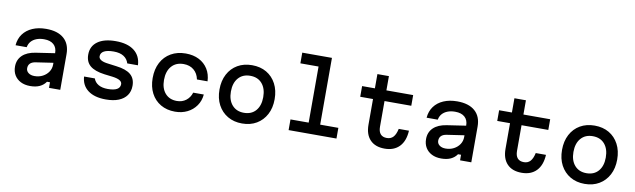

<svg xmlns="http://www.w3.org/2000/svg" viewBox="-47 -1451 6844 2070"><g transform="rotate(10 3375.0 -415.5)"><path d="M521 -381V-276L320 -246Q280 -240 260.5 -220Q241 -200 241 -168Q241 -137 266.5 -117.5Q292 -98 333 -98Q383 -98 423 -119Q463 -140 486.5 -175.5Q510 -211 510 -255V-380Q510 -441 473 -474Q436 -507 368 -507Q321 -507 285 -493Q249 -479 226.5 -453.5Q204 -428 197 -390H75Q81 -462 119 -513.5Q157 -565 221.5 -593Q286 -621 371 -621Q497 -621 565 -561.5Q633 -502 633 -391V0H510V-61H477Q452 -24 409.5 -4Q367 16 305 16Q245 16 201 -6.5Q157 -29 133 -69Q109 -109 109 -163Q109 -238 159 -286Q209 -334 302 -348Z M979 -186Q993 -144 1033 -121Q1073 -98 1135 -98Q1202 -98 1235.5 -117Q1269 -136 1269 -174Q1269 -199 1243 -214.5Q1217 -230 1164 -237L1073 -248Q966 -262 915 -305Q864 -348 864 -427Q864 -519 934.5 -570Q1005 -621 1132 -621Q1262 -621 1334.5 -565Q1407 -509 1412 -406H1295Q1281 -454 1239.5 -480.5Q1198 -507 1130 -507Q1060 -507 1024 -487.5Q988 -468 988 -430Q988 -406 1014 -390Q1040 -374 1093 -368L1184 -356Q1292 -343 1342.5 -300Q1393 -257 1393 -178Q1393 -116 1362 -72.5Q1331 -29 1273.5 -6Q1216 17 1134 17Q1009 17 938 -36.5Q867 -90 861 -186Z M1891 17Q1801 17 1733.5 -22.5Q1666 -62 1629 -133Q1592 -204 1592 -299Q1592 -396 1630 -468.5Q1668 -541 1737.5 -581Q1807 -621 1899 -621Q1982 -621 2044 -589.5Q2106 -558 2142 -500.5Q2178 -443 2181 -366H2065Q2052 -431 2007.5 -468Q1963 -505 1896 -505Q1812 -505 1764 -450Q1716 -395 1716 -299Q1716 -207 1763 -153.5Q1810 -100 1891 -100Q1949 -100 1991 -132Q2033 -164 2050 -219H2166Q2160 -149 2122.5 -95.5Q2085 -42 2025.5 -12.5Q1966 17 1891 17Z M2625 17Q2535 17 2467 -23Q2399 -63 2361 -134.5Q2323 -206 2323 -302Q2323 -398 2361 -470Q2399 -542 2467 -581.5Q2535 -621 2625 -621Q2716 -621 2783.5 -581.5Q2851 -542 2889 -470Q2927 -398 2927 -302Q2927 -206 2889 -134.5Q2851 -63 2783.5 -23Q2716 17 2625 17ZM2625 -100Q2708 -100 2755 -154.5Q2802 -209 2802 -302Q2802 -396 2755 -450.5Q2708 -505 2625 -505Q2543 -505 2495.5 -450.5Q2448 -396 2448 -302Q2448 -209 2495.5 -154.5Q2543 -100 2625 -100Z M3133 -848H3458V-117H3657V0H3133V-117H3332V-731H3133Z M4097 -761V-605H4390V-488H4097V-207Q4097 -154 4120.5 -127Q4144 -100 4190 -100Q4234 -100 4260.5 -129Q4287 -158 4300 -219H4412Q4406 -105 4347 -44Q4288 17 4186 17Q4083 17 4027 -41.5Q3971 -100 3971 -207V-488H3831V-605H3971V-761Z M5021 -381V-276L4820 -246Q4780 -240 4760.5 -220Q4741 -200 4741 -168Q4741 -137 4766.5 -117.5Q4792 -98 4833 -98Q4883 -98 4923 -119Q4963 -140 4986.5 -175.5Q5010 -211 5010 -255V-380Q5010 -441 4973 -474Q4936 -507 4868 -507Q4821 -507 4785 -493Q4749 -479 4726.5 -453.5Q4704 -428 4697 -390H4575Q4581 -462 4619 -513.5Q4657 -565 4721.5 -593Q4786 -621 4871 -621Q4997 -621 5065 -561.5Q5133 -502 5133 -391V0H5010V-61H4977Q4952 -24 4909.5 -4Q4867 16 4805 16Q4745 16 4701 -6.5Q4657 -29 4633 -69Q4609 -109 4609 -163Q4609 -238 4659 -286Q4709 -334 4802 -348Z M5597 -761V-605H5890V-488H5597V-207Q5597 -154 5620.5 -127Q5644 -100 5690 -100Q5734 -100 5760.5 -129Q5787 -158 5800 -219H5912Q5906 -105 5847 -44Q5788 17 5686 17Q5583 17 5527 -41.5Q5471 -100 5471 -207V-488H5331V-605H5471V-761Z M6375 17Q6285 17 6217 -23Q6149 -63 6111 -134.5Q6073 -206 6073 -302Q6073 -398 6111 -470Q6149 -542 6217 -581.5Q6285 -621 6375 -621Q6466 -621 6533.5 -581.5Q6601 -542 6639 -470Q6677 -398 6677 -302Q6677 -206 6639 -134.5Q6601 -63 6533.5 -23Q6466 17 6375 17ZM6375 -100Q6458 -100 6505 -154.5Q6552 -209 6552 -302Q6552 -396 6505 -450.5Q6458 -505 6375 -505Q6293 -505 6245.5 -450.5Q6198 -396 6198 -302Q6198 -209 6245.5 -154.5Q6293 -100 6375 -100Z"/></g></svg>

Font: Martian Mono SemiExpanded Medium
Style: Regular
Weight: 500
Width: 6
Designer: Roman Shamin
Foundry: Evil Martians
Version: Version 1.000